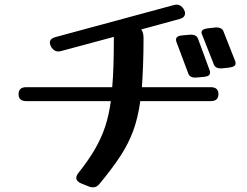

<svg xmlns="http://www.w3.org/2000/svg" viewBox="-20 -777 1065 828"><path d="M995 -511.5Q996 -508.9 996 -504.2Q996 -489.1 970 -485.8L941 -482.5Q909 -479.2 902 -499.6L851 -629Q850 -631 849.5 -633Q849 -634.9 849 -636.9Q849 -651.5 876 -654.8L905 -658.1Q937 -661.4 944 -640.9ZM885 -471.2Q886 -468.6 886 -464Q886 -447.5 859 -445.5L830 -442.8Q799 -439.5 792 -460L740 -598.6Q739 -601.3 739 -605.9Q739 -622.4 766 -624.4L795 -627Q827 -630.3 834 -609.9ZM409 16Q397 31 381 31Q374 31 365 28L330 14Q309 5 309 -10Q309 -20 318 -31Q361 -85 389 -133Q417 -181 433.5 -231Q450 -281 458 -341H93Q60 -341 60 -371Q60 -401 93 -401H464Q468 -447 469.5 -500.5Q471 -554 471 -618L244 -557Q240 -556 237 -555.5Q234 -555 231 -555Q213 -555 201 -574Q195 -585 195 -592Q195 -611 219 -617L729 -755Q733 -756 736 -756.5Q739 -757 742 -757Q760 -757 772 -738Q778 -728 778 -720Q778 -701 754 -695L589 -650Q599 -638 599 -613Q599 -550 597 -497.5Q595 -445 592 -401H889Q922 -401 922 -371Q922 -341 889 -341H585Q575 -269 554.5 -213Q534 -157 498.5 -103Q463 -49 409 16Z"/></svg>

Font: Yusei Magic
Style: Regular
Weight: 400
Designer: Tanukizamurai
Foundry: Yusei Magic Project
Version: Version 1.200